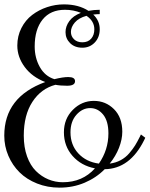

<svg xmlns="http://www.w3.org/2000/svg" viewBox="-30 -840 690 885"><path d="M259.8 0Q350.1 0 407.7 -64Q344.2 -76.2 304.4 -121.3Q264.6 -166.5 264.6 -230Q264.6 -292.5 305.7 -333.7Q346.7 -375 402.8 -375Q457 -375 495.4 -336.9Q533.7 -298.8 533.7 -232.9Q533.7 -197.8 518.6 -158.9Q503.4 -120.1 475.6 -85.9Q503.4 -89.4 526.1 -101.6Q548.8 -113.8 565.7 -133.5Q582.5 -153.3 592.8 -169.9Q603 -186.5 614.7 -210L619.6 -220.2L639.6 -205.1L634.8 -194.8Q568.8 -61.5 452.6 -60.1Q413.6 -20.5 360.1 2.2Q306.6 24.9 244.6 24.9Q189 24.9 140.9 5.9Q92.8 -13.2 60.1 -45.7Q27.3 -78.1 8.5 -122.1Q-10.3 -166 -10.3 -214.8Q-10.3 -393.1 178.7 -461.9Q118.2 -484.9 84 -531Q49.8 -577.1 49.8 -629.9Q49.8 -673.8 68.6 -710.7Q87.4 -747.6 118.2 -771Q148.9 -794.4 187 -807.1Q225.1 -819.8 264.6 -819.8Q332 -819.8 377.9 -790Q403.8 -794.9 429.7 -794.9V-774.9Q417.5 -774.9 399.9 -772.9Q429.7 -744.6 429.7 -705.1Q429.7 -668 406.7 -644Q383.8 -620.1 349.6 -620.1Q314.5 -620.1 293.2 -641.1Q272 -662.1 272 -691.9Q272 -718.8 289.6 -742.9Q307.1 -767.1 342.8 -780.8Q308.6 -794.9 269.5 -794.9Q202.6 -794.9 166.3 -749.8Q129.9 -704.6 129.9 -626Q129.9 -573.2 153.6 -531Q177.2 -488.8 220.7 -475.1Q260.3 -484.9 284.7 -484.9Q315.9 -484.9 315.9 -465.8Q315.9 -444.8 279.8 -444.8Q247.6 -444.8 225.6 -449.2Q159.2 -431.6 119.4 -370.6Q79.6 -309.6 79.6 -214.8Q79.6 -161.1 94.7 -119.1Q109.9 -77.1 135.5 -51.8Q161.1 -26.4 192.9 -13.2Q224.6 0 259.8 0ZM469.7 -225.1Q469.7 -282.2 445.3 -312Q420.9 -341.8 385.7 -341.8Q349.6 -341.8 322.3 -311Q294.9 -280.3 294.9 -230Q294.9 -171.9 331.1 -132.8Q367.2 -93.8 425.8 -85.9Q469.7 -149.4 469.7 -225.1ZM404.8 -705.1Q404.8 -742.7 368.7 -767.1Q333 -757.3 314.9 -736.3Q296.9 -715.3 296.9 -692.9Q296.9 -672.9 311.3 -658.9Q325.7 -645 349.6 -645Q375.5 -645 390.1 -661.6Q404.8 -678.2 404.8 -705.1Z"/></svg>

Font: Rochester
Style: Regular
Weight: 400
Designer: Gillian Fisher
Foundry: Font Diner, Inc DBA Sideshow
Version: Version 1.005